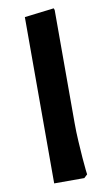

<svg xmlns="http://www.w3.org/2000/svg" viewBox="-87 -804 469 847"><g transform="rotate(-10 147.5 -380.5)"><path d="M85 0V-745L217 -761L220 -753V-247Q220 -206 222.5 -165Q225 -124 227.5 -89.5Q230 -55 232.5 -34.5Q235 -14 235 -14L220 0Z"/></g></svg>

Font: Fustat ExtraBold
Style: Regular
Weight: 800
Designer: Mohamed Gaber, Khaled Hosny, Laura Garcia Mut
Foundry: Kief Type Foundry, Alif Type Foundry, Hard Type Foundry
Version: Version 1.007